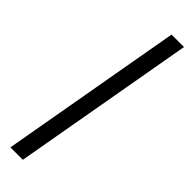

<svg xmlns="http://www.w3.org/2000/svg" viewBox="-243 -685 682 682"><g transform="rotate(45 98.0 -344.0)"><path d="M74.5 0H12L133.5 -688H196Z"/></g></svg>

Font: Lucymar Sans
Style: Italic
Weight: 400
Italic angle: -10°
Foundry: The League of Moveable Type (original font) / Main changes by Cristiano Sobral with portions from Mirco Monsees
Version: Version 2.00;August 30, 2020;FontCreator 13.0.0.2681 64-bit